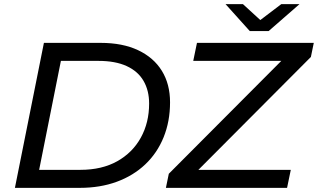

<svg xmlns="http://www.w3.org/2000/svg" viewBox="-20 -907 1535 927"><path d="M52 0 192 -700H466Q572 -700 647 -664.5Q722 -629 761.5 -565Q801 -501 801 -413Q801 -321 770 -244.5Q739 -168 681.5 -113.5Q624 -59 544 -29.5Q464 0 365 0ZM169 -87H368Q472 -87 546 -128.5Q620 -170 660 -242.5Q700 -315 700 -407Q700 -470 673 -516.5Q646 -563 591.5 -588Q537 -613 456 -613H274ZM781 0 795 -68 1377 -652 1385 -613H913L931 -700H1495L1481 -632L899 -48L891 -87H1384L1366 0ZM1186 -757 1069 -887H1153L1273 -777H1193L1338 -887H1426L1277 -757Z"/></svg>

Font: MOST Montserrat Medium
Style: Italic
Weight: 500
Italic angle: -11.3°
Designer: Julieta Ulanovsky
Foundry: Julieta Ulanovsky
Version: Version 8.000;March 11, 2024;FontCreator 15.0.0.2926 64-bit